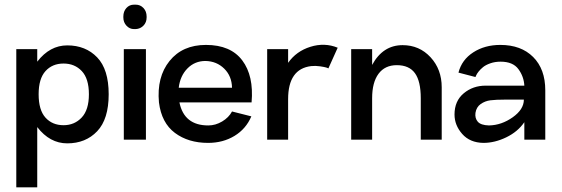

<svg xmlns="http://www.w3.org/2000/svg" viewBox="-20 -600 2413 825"><path d="M269 -405Q348 -405 397.5 -353.5Q447 -302 447 -195Q447 -88 397.5 -36Q348 16 269 16Q194 16 140 -54V205H50V-389H140V-335Q194 -405 269 -405ZM253 -62Q300 -62 331 -95Q362 -128 362 -195Q362 -262 331.5 -294.5Q301 -327 253 -327Q205 -327 175.5 -294.5Q146 -262 146 -195Q146 -127 175.5 -94.5Q205 -62 253 -62Z M556 -475Q537 -475 523.5 -489.5Q510 -504 510 -525V-529Q510 -551 523 -565.5Q536 -580 556 -580H563Q583 -580 596.5 -565.5Q610 -551 610 -529V-525Q610 -504 596.5 -490Q583 -476 563 -475ZM512 0V-389H607V0Z M751 -160Q771 -61 875 -61Q906 -61 934.5 -78Q963 -95 977 -121L1060 -100Q1037 -46 987.5 -16Q938 14 874 14Q789 14 731.5 -29Q674 -72 663 -160Q653 -269 708.5 -338Q764 -407 865 -407Q971 -407 1021 -340.5Q1071 -274 1061 -160ZM863 -338Q817 -338 785.5 -306Q754 -274 748 -223H977Q976 -273 943.5 -305Q911 -337 863 -338Z M1218 -330Q1253 -380 1314 -399Q1375 -418 1431 -395L1391 -306Q1388 -308 1381.5 -310Q1375 -312 1355.5 -315Q1336 -318 1317 -316Q1218 -304 1218 -174V0H1128V-389H1218Z M1710 -406Q1782 -406 1830 -354Q1878 -302 1878 -225V0H1788V-178Q1788 -251 1763 -285.5Q1738 -320 1685 -320Q1634 -320 1606.5 -283Q1579 -246 1579 -178V-168V0H1489V-389H1579V-321Q1625 -406 1710 -406Z M2130 -407Q2219 -407 2271 -355Q2323 -303 2323 -212V0H2233V-75Q2205 -34 2155.5 -10Q2106 14 2057 14Q1999 13 1966 -24.5Q1933 -62 1933 -108Q1933 -166 1972.5 -199Q2012 -232 2067 -232H2233Q2231 -271 2207.5 -303Q2184 -335 2131 -335Q2107 -335 2087 -328Q2067 -321 2055.5 -311.5Q2044 -302 2036.5 -292.5Q2029 -283 2026 -276L2023 -269L1950 -288Q1964 -343 2013.5 -375Q2063 -407 2130 -407ZM2081 -61Q2135 -62 2183 -96Q2231 -130 2231 -172H2151Q2110 -172 2087 -169Q2064 -166 2045.5 -153Q2027 -140 2023 -115Q2020 -92 2033 -77Q2046 -62 2081 -61Z"/></svg>

Font: MB Grotesk
Style: Regular
Weight: 400
Designer: Nawras Khrais
Foundry: Nawras Khrais
Version: Version 1.000;PS 001.000;hotconv 1.0.88;makeotf.lib2.5.64775